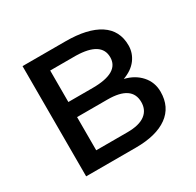

<svg xmlns="http://www.w3.org/2000/svg" viewBox="-121 -663 813 797"><g transform="rotate(-30 285.5 -264.0)"><path d="M76.7 0V-528.3H282.7Q388.2 -528.3 444.6 -491.5Q501 -454.6 501 -383.3Q501 -346.7 479 -317.1Q457 -287.6 414.1 -272Q461.9 -260.7 491 -228Q520 -195.3 520 -149.9Q520 -77.1 466.6 -38.6Q413.1 0 315.4 0ZM167 -231.9V-72.8H316.4Q373 -72.8 401.1 -93.8Q429.2 -114.7 429.2 -152.8Q429.2 -231.9 313 -231.9ZM167 -304.2H283.7Q410.6 -304.2 410.6 -378.4Q410.6 -452.6 290.5 -455.1H167Z"/></g></svg>

Font: Mardoto
Style: Regular
Weight: 400
Designer: Christian Robertson, Vahan Hovhannisyan
Foundry: Google
Version: Version 1.000